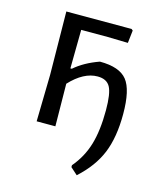

<svg xmlns="http://www.w3.org/2000/svg" viewBox="-98 -532 658 773"><g transform="rotate(15 231.5 -145.0)"><path d="M82 0 86 -194 83 -458H355L361 -453L355 -400L271 -402H160L158 -241H164Q204 -276 266 -298Q348 -298 379.5 -258.5Q411 -219 411 -118Q411 -21 384 45Q357 111 294 168L265 142V134Q305 87 322.5 28.5Q340 -30 340 -115Q340 -185 325.5 -211.5Q311 -238 273 -238Q215 -238 158 -177L160 0Z"/></g></svg>

Font: Alegreya Sans SC
Style: Regular
Weight: 400
Designer: Juan Pablo del Peral
Foundry: Huerta Tipografica
Version: Version 2.007